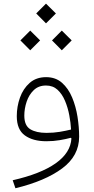

<svg xmlns="http://www.w3.org/2000/svg" viewBox="-20 -754 506 1033"><path d="M174.8 -681.6 227.5 -734.4 280.8 -681.6 227.5 -628.4ZM259.8 -536.6 312.5 -589.4 365.7 -536.6 312.5 -483.4ZM89.8 -536.6 142.6 -589.4 195.8 -536.6 142.6 -483.4ZM364.3 -9.3 361.3 -12.7Q334 -5.4 300.8 0.2Q267.6 5.9 229.5 5.9Q157.2 5.9 113.8 -25.4Q70.3 -56.6 70.3 -128.9Q70.3 -180.7 87.4 -228.8Q104.5 -276.9 139.6 -307.9Q174.8 -338.9 228 -338.9Q279.3 -338.9 313.5 -308.6Q347.7 -278.3 367.9 -230Q388.2 -181.6 397 -125.7Q405.8 -69.8 405.8 -18.6Q405.8 84.5 314.2 152.3Q222.7 220.2 63 258.8L48.3 215.8Q198.7 181.6 279.3 124.8Q359.9 67.9 364.3 -9.3ZM362.3 -57.1Q360.4 -93.3 352.8 -134Q345.2 -174.8 329.8 -211.4Q314.5 -248 289.6 -271Q264.6 -293.9 227.5 -293.9Q187.5 -293.9 161.6 -269Q135.7 -244.1 123.3 -206.8Q110.8 -169.4 110.8 -131.8Q110.8 -78.1 143.1 -58.6Q175.3 -39.1 230 -39.1Q268.1 -39.1 301.5 -44.7Q335 -50.3 362.3 -57.1Z"/></svg>

Font: Estedad-FD ExtraLight
Style: Regular
Weight: 200
Designer: Amin Abedi
Version: Version 7.3